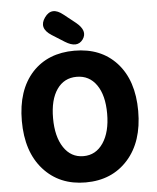

<svg xmlns="http://www.w3.org/2000/svg" viewBox="-64 -1053 915 1121"><g transform="rotate(-5 393.0 -492.5)"><path d="M146 -659Q238 -758 393 -758Q548 -758 640 -658Q734 -555 734 -375Q734 -195 640.5 -90.5Q547 14 393 14Q239 14 145.5 -90.5Q52 -195 52 -375.5Q52 -556 146 -659ZM277.5 -204Q320 -140 393 -140Q466 -140 509 -204Q552 -268 552 -375.5Q552 -483 509.5 -544Q467 -605 393 -605Q319 -605 277 -544.5Q235 -484 235 -376Q235 -268 277.5 -204ZM447 -819Q412 -771 342 -815L269 -861Q197 -907 240 -967Q283 -1027 349 -973L417 -919Q481 -867 447 -819Z"/></g></svg>

Font: Resource Han Rounded JP Heavy
Style: Regular
Weight: 900
Designer: Cyano Hao (round all glyphs); Ryoko NISHIZUKA 西塚涼子 (kana, bopomofo & ideographs); Paul D. Hunt (Latin, Greek & Cyrillic)
Foundry: Cyano Hao
Version: 0.990